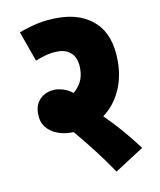

<svg xmlns="http://www.w3.org/2000/svg" viewBox="-76 -693 642 771"><g transform="rotate(-10 245.0 -307.5)"><path d="M455 -59 337 17Q305 -31 267.5 -79.5Q230 -128 195 -169Q190 -169 184 -169Q156 -169 129 -179Q102 -189 84.5 -210.5Q67 -232 67 -267Q67 -305 91 -327.5Q115 -350 152 -350Q165 -350 184 -344.5Q203 -339 222 -324Q241 -339 253 -361.5Q265 -384 265 -416Q265 -457 244.5 -478Q224 -499 189 -499Q162 -499 139 -492.5Q116 -486 96 -478L52 -601Q89 -615 127 -623.5Q165 -632 211 -632Q306 -632 362.5 -579Q419 -526 419 -420Q419 -352 393.5 -298Q368 -244 323 -211Q356 -179 389 -141Q422 -103 455 -59Z"/></g></svg>

Font: Noto Sans ExtraCondensed Black
Style: Regular
Weight: 900
Width: 2
Designer: Monotype Design Team
Foundry: Monotype Imaging Inc.
Version: Version 2.013; ttfautohint (v1.8.4.7-5d5b)